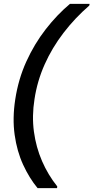

<svg xmlns="http://www.w3.org/2000/svg" viewBox="-20 -831 485 996"><path d="M175 145Q132 93 100 23.5Q68 -46 56 -131.5Q44 -217 59 -315Q75 -420 116.5 -511.5Q158 -603 217 -679Q276 -755 343 -811H445L443 -802Q369 -738 309.5 -660.5Q250 -583 211.5 -496.5Q173 -410 159 -317Q145 -229 156 -148Q167 -67 198 4.5Q229 76 277 136L276 145Z"/></svg>

Font: DM Sans 10pt Medium
Style: Italic
Weight: 500
Italic angle: -10°
Version: Version 4.004;gftools[0.9.30]